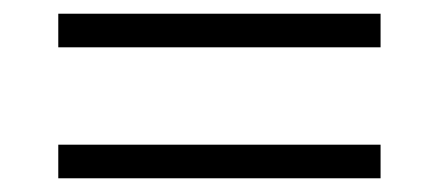

<svg xmlns="http://www.w3.org/2000/svg" viewBox="-20 -446 640 280"><path d="M65 -377V-426H535V-377ZM65 -186V-235H535V-186Z"/></svg>

Font: IBM Plex Sans Thai Looped Light
Style: Regular
Weight: 300
Designer: Mike Abbink, Paul van der Laan, Pieter van Rosmalen, Ben Mitchell, Mark Frömberg
Foundry: Bold Monday
Version: Version 1.1